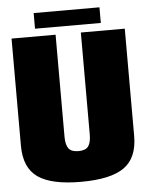

<svg xmlns="http://www.w3.org/2000/svg" viewBox="-55 -827 674 875"><g transform="rotate(-5 282.0 -389.5)"><path d="M280.5 3Q416.5 3 478 -40.5Q539.5 -84 539.5 -184.5V-675H338.5V-208.5Q338.5 -171.5 326 -154.5Q313.5 -137.5 280.5 -137.5Q248 -137.5 235.5 -154.8Q223 -172 223 -208.5V-675H21.5V-184.5Q21.5 -84 83.2 -40.5Q145 3 280.5 3ZM132 -710.5H433V-782H132Z"/></g></svg>

Font: Anybody Condensed Black
Style: Regular
Weight: 900
Width: 3
Designer: Tyler Finck
Foundry: Etcetera Type Company
Version: Version 1.113;gftools[0.9.25]